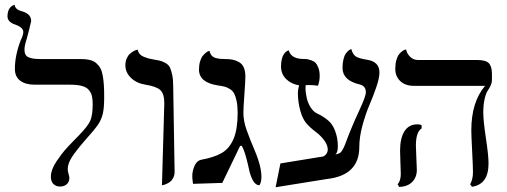

<svg xmlns="http://www.w3.org/2000/svg" viewBox="-20 -766 2111 800"><path d="M82 -558.1Q82 -535.2 98.4 -527.6Q114.7 -520 147 -520H316.9Q338.9 -520 354.7 -516.1Q370.6 -512.2 381.3 -502.7Q392.1 -493.2 398.4 -481.4Q404.8 -469.7 408.2 -450.2Q411.6 -430.7 412.8 -410.9Q414.1 -391.1 414.1 -360.8Q414.1 -315.4 408.2 -291.3Q402.3 -267.1 388.2 -246.3Q374 -225.6 335 -182.1Q296.9 -138.2 279.5 -111.3Q262.2 -84.5 262.2 -61Q262.2 -52.7 265.6 -41.5Q269 -30.3 269 -24.9Q269 -7.8 258.1 1.7Q247.1 11.2 230 11.2Q212.9 11.2 202.4 0.5Q191.9 -10.3 191.9 -29.8Q191.9 -43.5 197.5 -59.3Q203.1 -75.2 214.8 -92.8L236.3 -123Q246.1 -136.2 263.4 -155Q280.8 -173.8 287.1 -179.7L308.1 -201.2Q345.2 -239.3 355.7 -262Q366.2 -284.7 366.2 -332Q366.2 -352.5 363 -365.7Q359.9 -378.9 350.6 -390.6Q341.3 -402.3 322 -407.7Q302.7 -413.1 272.9 -413.1H125Q86.4 -413.1 64.2 -429.7Q42 -446.3 42 -479Q42 -534.2 65.9 -597.2Q77.1 -619.6 77.1 -632.8Q77.1 -651.4 44.9 -663.1Q11.2 -673.8 11.2 -698.2Q11.2 -710.9 14.4 -720.2Q17.6 -729.5 22 -734.1Q26.4 -738.8 30.5 -741.5Q34.7 -744.1 38.1 -745.1L41 -746.1Q43 -726.1 70.8 -719.2Q109.9 -708.5 109.9 -678.2Q109.9 -675.8 101.3 -642.1Q92.8 -608.4 90.8 -602.1Q82 -576.7 82 -558.1Z M654.8 5.9 664.6 -335.9Q664.6 -376.5 647 -391.6Q629.9 -406.2 586.4 -413.1Q549.3 -418.9 525.9 -441.4Q502.4 -463.9 502.4 -494.1Q502.4 -509.8 507.8 -522.2Q513.2 -534.7 520.8 -541.3Q528.3 -547.9 535.6 -552.2Q543 -556.6 548.3 -557.6L553.7 -559.1Q555.7 -548.8 562 -541.3Q568.4 -533.7 579.3 -529.3Q590.3 -524.9 597.2 -522.9Q604 -521 615.7 -519Q636.2 -515.6 646.2 -513.2Q656.2 -510.7 669.2 -503.7Q682.1 -496.6 687.7 -485.4Q693.4 -474.1 697.5 -454.3Q701.7 -434.6 701.7 -405.8L707.5 -50.8Q707.5 -36.6 702.1 -25.6Q696.8 -14.6 689 -8.8Q681.2 -2.9 673.3 0.5Q665.5 3.9 660.2 4.9Z M994.1 -295.9Q994.1 -261.7 1008.1 -222.9Q1022 -184.1 1040.5 -141.1Q1058.6 -98.6 1065.4 -64.9Q1069.3 -44.9 1069.3 -29.8Q1069.3 -6.3 1061 5.9Q1045.4 5.9 1034.4 -13.4Q1023.4 -32.7 1018.3 -57.4Q1013.2 -82 1004.9 -112.3Q996.6 -142.6 987.3 -158.2H980.5L906.2 -3.9L784.2 0Q784.2 -2 782.7 -12.2Q781.2 -22.5 781.2 -30.8Q781.2 -41 782.2 -46.9Q791 -94.2 817.4 -100.1Q873.5 -110.4 905 -129.2Q936.5 -147.9 953.4 -188Q970.2 -228 970.2 -295.9Q970.2 -324.2 966.1 -344.2Q961.9 -364.3 955.8 -376Q949.7 -387.7 938 -395Q926.3 -402.3 915.5 -405Q904.8 -407.7 887.2 -410.2Q809.1 -422.4 809.1 -476.1Q809.1 -495.1 813.7 -510.3Q818.4 -525.4 824.7 -533.2Q831.1 -541 837.4 -546.1Q843.8 -551.3 848.1 -552.7L853 -554.2Q855.5 -542 862.1 -534.4Q868.7 -526.9 879.6 -524.2Q890.6 -521.5 897.9 -520.8Q905.3 -520 918.5 -520Q936 -520 949.5 -517.3Q962.9 -514.6 975.8 -507.3Q988.8 -500 995.6 -485.1Q1002.4 -470.2 1002.4 -448.2Q1002.4 -429.7 998.3 -372.3Q994.1 -314.9 994.1 -295.9Z M1226.6 -410.2Q1192.9 -416 1171.9 -437Q1150.9 -458 1150.9 -489.3Q1150.9 -506.8 1154.3 -520Q1157.7 -533.2 1162.4 -539.8Q1167 -546.4 1171.6 -550.3Q1176.3 -554.2 1179.7 -555.2L1183.1 -556.2Q1192.4 -522.5 1238.8 -520.5Q1250.5 -520.5 1257.3 -519.8Q1264.2 -519 1275.9 -515.1Q1287.6 -511.2 1294.4 -504.4Q1301.3 -497.6 1306.6 -483.6Q1312 -469.7 1312 -449.7Q1312 -427.7 1304.7 -408.7Q1287.6 -411.6 1270.5 -411.6Q1259.3 -411.6 1253.4 -411.1Q1252.9 -407.7 1252.9 -399.4Q1252.9 -380.4 1258.3 -356.9Q1262.7 -337.4 1273.9 -319.3Q1285.2 -301.3 1298.3 -294.9Q1327.6 -280.8 1346.7 -264.6Q1365.7 -248.5 1375.5 -222.7Q1387.7 -191.4 1387.7 -156.7Q1387.7 -129.4 1377 -122.1Q1389.6 -124.5 1396.5 -128.9Q1403.3 -133.3 1410.2 -147Q1417 -160.6 1422.6 -176.8Q1428.2 -192.9 1443.4 -229.7Q1458.5 -266.6 1477.1 -306.2Q1504.4 -364.3 1504.4 -381.8Q1504.4 -407.7 1479 -414.1Q1407.2 -430.7 1407.2 -482.9Q1407.2 -503.4 1411.1 -519Q1415 -534.7 1420.4 -542.2Q1425.8 -549.8 1431.2 -554.4Q1436.5 -559.1 1440.4 -560.1L1444.3 -561Q1448.7 -541 1461.9 -531.2Q1474.6 -522.5 1509.3 -517.1Q1561 -509.3 1561 -463.9Q1561 -440.9 1547.9 -402.6Q1534.7 -364.3 1519 -327.9Q1503.4 -291.5 1490.2 -243.2Q1477.1 -194.8 1477.1 -153.8Q1477.1 -34.7 1341.3 -20L1128.4 14.2L1148.4 -85L1328.1 -114.3Q1345.7 -125 1345.7 -143.1Q1345.7 -159.7 1332.5 -179Q1319.3 -198.2 1298.3 -214.4Q1269 -236.3 1254.4 -254.9Q1239.7 -273.4 1231 -305.7Q1221.2 -343.3 1221.2 -376.5Q1221.2 -394 1226.6 -410.2Z M1712.9 -159.2Q1712.9 -149.4 1714.8 -108.4Q1716.8 -67.4 1716.8 -58.1Q1716.8 -27.8 1698 -8.3Q1679.2 11.2 1643.6 13.2L1636.7 2Q1649.9 -12.7 1649.9 -41Q1649.9 -49.8 1648.4 -89.1Q1647 -128.4 1647 -138.2Q1647 -190.4 1665.3 -219.2Q1683.6 -248 1719.7 -248Q1730.5 -248 1736.8 -244.1V-231Q1712.9 -216.3 1712.9 -159.2ZM1993.7 -295.9Q1993.7 -262.7 2004.6 -190.4Q2015.6 -118.2 2015.6 -85Q2015.6 2 1946.8 12.2L1939 2Q1950.7 -19.5 1950.7 -48.8Q1950.7 -69.8 1947.3 -136Q1943.8 -202.1 1943.8 -223.1Q1943.8 -340.8 2001 -408.2H1705.6Q1668.9 -408.2 1647.9 -428Q1627 -447.8 1627 -479Q1627 -500 1631.6 -515.9Q1636.2 -531.7 1642.8 -539.8Q1649.4 -547.9 1656 -552.7Q1662.6 -557.6 1667 -558.6L1671.9 -560.1Q1675.8 -542 1689.2 -529.1Q1702.6 -516.1 1720.7 -516.1H1966.8Q2004.4 -516.1 2017.1 -502.4Q2029.8 -488.8 2029.8 -458V-434.1Q2029.8 -421.4 2024.2 -409.4Q2018.6 -397.5 2011.7 -387.7Q2004.9 -377.9 1999.3 -354Q1993.7 -330.1 1993.7 -295.9Z"/></svg>

Font: Linux Libertine Display G
Style: Regular
Weight: 400
Designer: Philipp H. Poll
Foundry: Philipp H. Poll
Version: Version 5.0.9